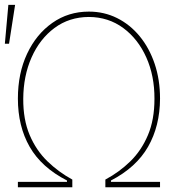

<svg xmlns="http://www.w3.org/2000/svg" viewBox="-39 -786 767 806"><path d="M36.1 0V-22.5H242.2V-28.3Q135.3 -83 85.7 -169.4Q36.1 -255.9 36.1 -372.1Q36.1 -478 74.7 -560.3Q113.3 -642.6 180.7 -689.9Q248 -737.3 334 -737.3Q397.9 -737.3 452.4 -710.2Q506.8 -683.1 547.4 -633.8Q587.9 -584.5 610.4 -517.8Q632.8 -451.2 632.8 -372.1Q632.3 -256.8 582.5 -169.9Q532.7 -83 426.8 -28.3V-22.5H632.8V0H403.3V-32.2Q461.9 -63.5 508.3 -108.9Q554.7 -154.3 582 -218.8Q609.4 -283.2 609.4 -371.1Q609.9 -467.3 575.2 -544.9Q540.5 -622.6 478.3 -668.5Q416 -714.4 334 -714.8Q251.5 -714.4 189.7 -668.5Q127.9 -622.6 93.5 -544.9Q59.1 -467.3 58.6 -371.1Q58.1 -284.2 85.4 -219.5Q112.8 -154.8 159.9 -109.1Q207 -63.5 264.6 -32.2V0ZM-18.6 -602.5 -3.9 -765.6H24.4L-1 -602.5Z"/></svg>

Font: Inter Tight Thin
Style: Regular
Weight: 250
Designer: Rasmus Andersson
Foundry: rsms
Version: Version 3.004